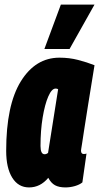

<svg xmlns="http://www.w3.org/2000/svg" viewBox="-20 -809 433 839"><path d="M266 10Q238 10 220.5 0.5Q203 -9 191 -32Q156 10 107 10Q60 10 33.5 -32.5Q7 -75 7 -150Q7 -350 71 -453.5Q135 -557 240 -557Q283 -557 321.5 -547Q360 -537 393 -524Q376 -419 365 -351Q354 -283 348 -243Q342 -203 339 -184Q336 -165 335 -159Q334 -153 334 -151Q334 -136 346 -136Q353 -136 358 -138L340 -12Q328 -2 307.5 4Q287 10 266 10ZM190 -141 234 -419Q230 -422 223 -422Q206 -422 191 -387.5Q176 -353 166.5 -296Q157 -239 157 -171Q157 -135 175 -135Q183 -135 190 -141ZM174 -595 246 -789H393L284 -595Z"/></svg>

Font: Georama ExtraCondensed ExtraBold
Style: Italic
Weight: 800
Width: 2
Italic angle: -9°
Designer: Jean-Baptiste Levee
Foundry: Production Type
Version: Version 1.000